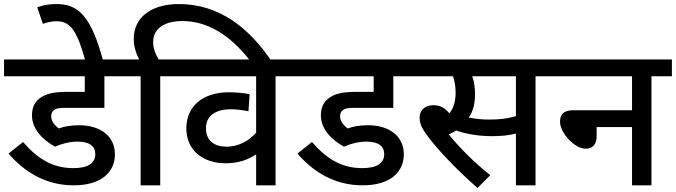

<svg xmlns="http://www.w3.org/2000/svg" viewBox="-20 -916 3341 949"><path d="M363 -216C422 -216 451 -194 451 -154C451 -111 417 -85 343 -85C242 -85 168 -129 94 -214L22 -157C100 -67 205 0 344 0C481 0 548 -65 548 -154C548 -242 477 -297 371 -297C334 -297 299 -292 270 -281C251 -297 233 -315 233 -342C233 -355 238 -365 247 -372C258 -380 269 -383 305 -383H496V-539H604V-622H0V-539H399V-462H315C243 -462 206 -453 175 -429C152 -412 138 -385 138 -346C138 -279 190 -225 252 -191C285 -206 325 -216 363 -216Z M402 -615H490C430 -837 367 -896 260 -896C222 -896 194 -891 164 -880L192 -798C211 -805 233 -811 261 -811C329 -811 362 -761 402 -615Z M675 -539V0H772V-539H873V-622H765C751 -644 737 -672 737 -709C737 -773 791 -812 881 -812C1004 -812 1116 -745 1217 -615H1321C1210 -780 1062 -896 864 -896C725 -896 641 -828 641 -724C641 -686 652 -653 668 -622H589V-539Z M1443 -539V-622H858V-539H1246V-260C1212 -224 1165 -191 1099 -191C1043 -191 998 -218 998 -282C998 -342 1043 -376 1122 -376C1152 -376 1183 -371 1208 -366L1214 -450C1193 -456 1143 -460 1112 -460C986 -460 901 -394 901 -281C901 -174 983 -109 1094 -109C1162 -109 1208 -128 1246 -153V0H1342V-539Z M1791 -216C1850 -216 1879 -194 1879 -154C1879 -111 1845 -85 1771 -85C1670 -85 1596 -129 1522 -214L1450 -157C1528 -67 1633 0 1772 0C1909 0 1976 -65 1976 -154C1976 -242 1905 -297 1799 -297C1762 -297 1727 -292 1698 -281C1679 -297 1661 -315 1661 -342C1661 -355 1666 -365 1675 -372C1686 -380 1697 -383 1733 -383H1924V-539H2032V-622H1428V-539H1827V-462H1743C1671 -462 1634 -453 1603 -429C1580 -412 1566 -385 1566 -346C1566 -279 1618 -225 1680 -191C1713 -206 1753 -216 1791 -216Z M2627 -539H2728V-622H2017V-539H2219C2226 -519 2232 -491 2232 -458C2232 -421 2224 -382 2201 -356C2180 -382 2156 -396 2123 -396C2073 -396 2054 -364 2054 -336C2054 -313 2059 -291 2088 -251C2133 -188 2228 -85 2340 13L2403 -50C2324 -113 2251 -186 2198 -252C2211 -257 2224 -264 2235 -271C2278 -255 2345 -243 2408 -243C2456 -243 2492 -246 2530 -256V0H2627ZM2396 -325C2362 -325 2327 -329 2297 -335C2317 -363 2328 -401 2328 -452C2328 -490 2322 -518 2314 -539H2530V-342C2486 -329 2447 -325 2396 -325Z M2713 -622V-539H3104V-371H2812C2763 -371 2748 -347 2748 -315C2748 -258 2821 -181 2874 -181C2908 -181 2929 -201 2929 -243V-288H3104V0H3200V-539H3301V-622Z"/></svg>

Font: Noto Sans Medium
Style: Italic
Weight: 500
Italic angle: -12°
Designer: Monotype Design Team
Foundry: Monotype Imaging Inc.
Version: Version 2.013